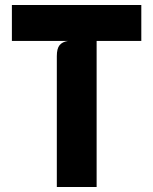

<svg xmlns="http://www.w3.org/2000/svg" viewBox="-20 -747 612 767"><path d="M207 0V-523Q207 -553 218 -566.5Q229 -580 251.5 -583.5H27.5V-727H544.5V-583.5H366V0Z"/></svg>

Font: Spline Sans
Style: Regular
Weight: 400
Designer: Eben Sorkin, Mirko Velimirovic
Foundry: Sorkin Type
Version: Version 1.001